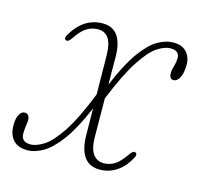

<svg xmlns="http://www.w3.org/2000/svg" viewBox="-75 -526 636 613"><g transform="rotate(15 243.0 -219.0)"><path d="M260 -351.5 260.5 -262Q292 -336.5 320.8 -376Q349.5 -415.5 376 -430.5Q402.5 -445.5 427 -445.5Q455.5 -445.5 470.5 -429.2Q485.5 -413 485.5 -387.5Q485.5 -360 477.2 -344.8Q469 -329.5 457.5 -329.5Q443 -329.5 443.5 -350Q443.5 -360.5 447.8 -373.8Q452 -387 452 -401.5Q452 -425 422.5 -425Q402.5 -425 378.5 -408.8Q354.5 -392.5 325.2 -347.5Q296 -302.5 261 -216.5L262 -88Q262.5 -50 275.5 -32.8Q288.5 -15.5 311 -15.5Q330 -15.5 346.5 -25.8Q363 -36 381.5 -63Q392 -78.5 399 -75.5Q409.5 -72 400 -55.5Q382.5 -24 357.5 -8.2Q332.5 7.5 303.5 7.5Q235 7.5 234 -89L233 -176Q202.5 -104 173 -64Q143.5 -24 116.2 -8.2Q89 7.5 65 7.5Q32.5 7.5 16.8 -10.5Q1 -28.5 1.5 -60Q1.5 -81.5 8.5 -94Q15.5 -106.5 26 -106.5Q42.5 -106.5 42.5 -84.5Q42 -75 40.2 -64Q38.5 -53 38.5 -41Q38.5 -13 69 -13Q88.5 -13 113.5 -29Q138.5 -45 168.2 -90Q198 -135 232.5 -222L231 -350.5Q230.5 -389.5 218.2 -406.8Q206 -424 184 -424Q163 -424 145.8 -413Q128.5 -402 111.5 -376Q101.5 -360.5 93 -363.5Q84 -367.5 93.5 -383Q131 -446 193.5 -446Q259.5 -446 260 -351.5Z"/></g></svg>

Font: Fraunces 72pt Soft Thin
Style: Italic
Weight: 100
Italic angle: -16°
Version: Version 1.000;[0bf87f6ff]